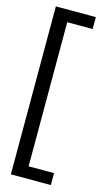

<svg xmlns="http://www.w3.org/2000/svg" viewBox="-134 -765 552 974"><g transform="rotate(15 142.0 -278.0)"><path d="M31.5 163H241.5V100.5H108V-656.5H241.5V-719H31.5Z"/></g></svg>

Font: Anybody
Style: Regular
Weight: 400
Designer: Tyler Finck
Foundry: Etcetera Type Company
Version: Version 1.110